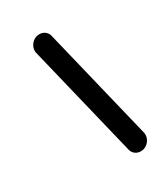

<svg xmlns="http://www.w3.org/2000/svg" viewBox="-137 -586 573 653"><g transform="rotate(-30 150.0 -259.0)"><path d="M188.9 -27.4 81.5 -468.9Q80.7 -471.5 80.7 -476.7Q80.7 -487 86.3 -496.7Q91.9 -506.3 101.3 -512.2Q110.7 -518.1 122.2 -518.1Q135.2 -518.1 144.6 -510.6Q154.1 -503 156.3 -491.1L263.7 -49.6Q264.4 -47 264.4 -41.9Q264.4 -31.5 258.9 -21.9Q253.3 -12.2 243.9 -6.3Q234.4 -0.4 223 -0.4Q210 -0.4 200.7 -7.8Q191.5 -15.2 188.9 -27.4Z"/></g></svg>

Font: 26F Galaxy Sans
Style: Bold Italic
Weight: 700
Italic angle: -5°
Designer: C₂₉H₂₅N₃O₅
Version: Version 1.200